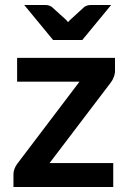

<svg xmlns="http://www.w3.org/2000/svg" viewBox="-20 -743 510 763"><path d="M437 -462Q437 -449 432.2 -436.8Q427.5 -424.5 421 -416L177 -95H430V0H33.5V-51.5Q33.5 -60 37.5 -71.8Q41.5 -83.5 50 -94L296 -418.5H48V-513H437ZM307 -584H191L76.5 -723H162Q169.5 -723 176.2 -720.5Q183 -718 187 -714.5L240 -666.5Q244.5 -662.5 250.5 -655Q253 -658.5 256 -661.2Q259 -664 261.5 -666.5L314 -714.5Q318 -718 325 -720.5Q332 -723 339 -723H421.5Z"/></svg>

Font: LatoHex
Style: Bold
Weight: 700
Designer: Lukasz Dziedzic
Foundry: tyPoland Lukasz Dziedzic
Version: Version 1.104; Western+Polish opensource